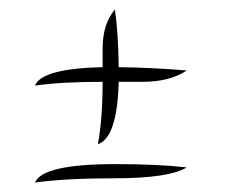

<svg xmlns="http://www.w3.org/2000/svg" viewBox="-20 -470 489 406"><path d="M54 -84Q70 -123 224 -123Q314 -123 375 -116Q337 -93 222 -93Q119 -93 54 -84ZM54 -289Q68 -325 197 -328V-368Q197 -419 223 -450Q230 -402 231 -328Q302 -327 375 -321Q339 -297 282 -297H231Q228 -179 187 -165Q197 -219 197 -297Q110 -297 54 -289Z"/></svg>

Font: DancingScriptRegular
Style: Regular
Weight: 400
Designer: Pablo Impallari
Foundry: Pablo Impallari. www.impallari.com
Version: Version 1.002